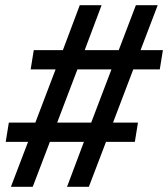

<svg xmlns="http://www.w3.org/2000/svg" viewBox="-20 -737 647 739"><path d="M22 -18 88 -191H2L14 -265H116L194 -470H98L110 -544H222L287 -717H371L306 -544H437L503 -717H587L521 -544H607L595 -470H493L415 -265H511L499 -191H388L322 -18H238L303 -191H172L106 -18ZM331 -265 409 -470H278L200 -265Z"/></svg>

Font: Iosevka SS04 Extended Oblique
Style: Regular
Weight: 400
Width: 7
Italic angle: -9°
Monospace: yes
Designer: Belleve Invis
Foundry: Belleve Invis
Version: Version 19.0.0; ttfautohint (v1.8.4)